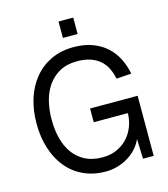

<svg xmlns="http://www.w3.org/2000/svg" viewBox="-130 -992 968 1108"><g transform="rotate(-15 354.0 -437.5)"><path d="M366 16Q291 16 232 -11.5Q173 -39 132.5 -88.5Q92 -138 70.5 -206Q49 -274 49 -354Q49 -434 70.5 -502Q92 -570 133.5 -620Q175 -670 234 -698Q293 -726 368 -726Q432 -726 480.5 -708Q529 -690 564 -658.5Q599 -627 620.5 -584.5Q642 -542 652 -492L562 -486Q555 -521 541 -549.5Q527 -578 503.5 -598.5Q480 -619 446.5 -630.5Q413 -642 368 -642Q307 -642 264 -618.5Q221 -595 193 -555.5Q165 -516 152 -464Q139 -412 139 -354Q139 -293 152.5 -241Q166 -189 194 -150.5Q222 -112 265 -90Q308 -68 368 -68Q415 -68 453 -85Q491 -102 517.5 -130.5Q544 -159 558.5 -197Q573 -235 574 -277H370V-359H654V0H590L586 -119Q573 -89 550.5 -64Q528 -39 499 -21.5Q470 -4 436 6Q402 16 366 16ZM324 -793V-891H412V-793Z"/></g></svg>

Font: Geist
Style: Regular
Weight: 400
Designer: Basement.studio, Andrés Briganti, Mateo Zaragoza
Foundry: Basement.studio, Vercel, Andrés Briganti, Guido Ferreyra, Mateo Zaragoza
Version: Version 1.401